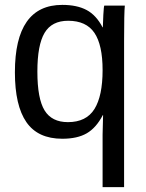

<svg xmlns="http://www.w3.org/2000/svg" viewBox="-20 -558 596 786"><path d="M235 10Q135 10 88 -58Q41 -126 41 -262Q41 -538 235 -538Q295 -538 334.5 -517Q374 -496 400 -446H401Q401 -461 403 -497Q405 -533 407 -535H491Q488 -506 488 -391V208H400V-7L402 -87H401Q374 -35 335.5 -12.5Q297 10 235 10ZM400 -271Q400 -374 366.5 -423.5Q333 -473 259 -473Q192 -473 162.5 -423.5Q133 -374 133 -265Q133 -154 162.5 -106Q192 -58 258 -58Q333 -58 366.5 -111.5Q400 -165 400 -271Z"/></svg>

Font: TharLon
Style: Regular
Weight: 400
Designer: Sai Zin Di Di Zone
Foundry: Sai Zin Di Di Zone, Sun Tun
Version: Version 1.003 September 27 2012